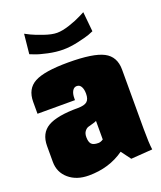

<svg xmlns="http://www.w3.org/2000/svg" viewBox="-137 -817 765 914"><g transform="rotate(-20 245.0 -360.0)"><path d="M371.1 -717.8 395 -730 404.8 -629.9Q396 -626 380.6 -620.1Q365.2 -614.3 323 -604.7Q280.8 -595.2 245.1 -595.2Q209.5 -595.2 169.4 -603.8Q129.4 -612.3 107.4 -621.1L85 -629.9L95.2 -730Q105.5 -724.6 122.1 -716.3Q138.7 -708 178.5 -694.1Q218.3 -680.2 245.1 -680.2Q272 -680.2 309.3 -692.6Q346.7 -705.1 371.1 -717.8ZM24.9 -350.1V-410.2Q24.9 -476.1 74.5 -502.9Q124 -529.8 245.1 -529.8Q372.1 -529.8 423.6 -502.9Q475.1 -476.1 475.1 -410.2V-109.9Q475.1 -37.1 480 -3.9L371.1 3.9L335 -44.9Q258.3 9.8 154.8 9.8Q92.8 9.8 54 -23.7Q15.1 -57.1 15.1 -109.9V-189.9Q15.1 -254.9 62 -282.5Q108.9 -310.1 214.8 -310.1Q247.6 -310.1 261.2 -321.5Q274.9 -333 274.9 -360.8Q274.9 -383.3 267.3 -396.7Q259.8 -410.2 245.1 -410.2Q231 -410.2 222.9 -396.2Q214.8 -382.3 214.8 -359.9V-350.1ZM274.9 -128.9V-223.1Q269 -219.2 255.4 -215.8Q241.7 -212.4 231.7 -209.2Q221.7 -206.1 213.4 -195.3Q205.1 -184.6 205.1 -166Q205.1 -142.1 214.6 -131.1Q224.1 -120.1 250 -120.1Q261.7 -120.1 274.9 -128.9Z"/></g></svg>

Font: Mikodacs
Style: Regular
Weight: 400
Designer: gluk (gluksza@wp.pl)
Foundry: gluk (gluksza@wp.pl)
Version: Version 0.28